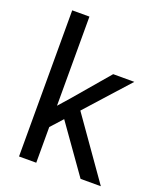

<svg xmlns="http://www.w3.org/2000/svg" viewBox="-139 -838 774 926"><g transform="rotate(20 248.0 -375.0)"><path d="M386.2 0 213.4 -243.7 158.7 -183.1V0H70.3V-750H158.7V-292.5L206.5 -346.7L361.3 -528.3H469.7L272.5 -309.1L490.2 0Z"/></g></svg>

Font: Robert Sans Medium
Style: Regular
Weight: 500
Designer: Christian Robertson (extended by Adam Twardoch)
Foundry: Google
Version: Version 12.135;April 2, 2019;FontCreator 11.5.0.2425 64-bit;